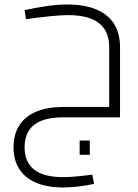

<svg xmlns="http://www.w3.org/2000/svg" viewBox="-20 -520 612 851"><path d="M333 166V103H378V166ZM260 311Q191 311 141.5 290.5Q92 270 66 230Q40 190 40 133Q40 75 66 35Q92 -5 141.5 -25.5Q191 -46 261 -46H464V-311Q464 -382 418.5 -417.5Q373 -453 282 -453Q252 -453 206 -448.5Q160 -444 95 -435L89 -475Q129 -484 180 -492Q231 -500 279 -500Q354 -500 406 -478.5Q458 -457 485 -415Q512 -373 512 -311V0H261Q173 0 131 33.5Q89 67 89 133Q89 198 131 231.5Q173 265 259 265Q283 265 313.5 262.5Q344 260 389 254L397 295Q369 301 332.5 306Q296 311 260 311Z"/></svg>

Font: Cairo Play Light
Style: Regular
Weight: 300
Version: Version 3.119